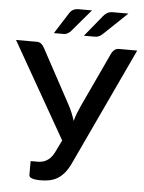

<svg xmlns="http://www.w3.org/2000/svg" viewBox="-62 -958 763 1014"><g transform="rotate(5 319.0 -451.0)"><path d="M640.5 -720 349 -97.5Q334.5 -66.5 317.8 -46.2Q301 -26 281.8 -14.2Q262.5 -2.5 240.5 2.2Q218.5 7 193 7Q130.5 7 130.5 -15.5V-89.5H167Q179 -89.5 191 -92Q203 -94.5 214.2 -100.8Q225.5 -107 236 -118.2Q246.5 -129.5 255.5 -147.5L287 -212.5L-2 -720H107.5Q122.5 -720 131.5 -712.5Q140.5 -705 147 -693.5L305 -401.5Q325.5 -363 338.5 -320.5Q344 -341.5 351.8 -361.5Q359.5 -381.5 369 -402L505 -693.5Q509.5 -703.5 519.5 -711.8Q529.5 -720 544 -720ZM384 -910.5 281 -789.5Q272.5 -782 265 -777.8Q257.5 -773.5 245 -773.5H194L265.5 -886Q272.5 -897.5 284.2 -904Q296 -910.5 314 -910.5ZM577 -910.5 450 -789.5Q441 -781.5 432 -777.5Q423 -773.5 410.5 -773.5H353L445 -886Q454 -897.5 466 -904Q478 -910.5 496 -910.5Z"/></g></svg>

Font: Lato SemiBold
Style: Regular
Weight: 600
Designer: Lukasz Dziedzic with Adam Twardoch and Botio Nikoltchev
Foundry: tyPoland Lukasz Dziedzic
Version: Version 2.015; 2015-08-06; http://www.latofonts.com/